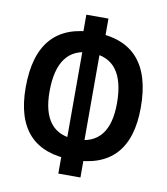

<svg xmlns="http://www.w3.org/2000/svg" viewBox="-81 -782 749 860"><g transform="rotate(10 293.0 -351.5)"><path d="M293 -62Q31.2 -62 31.2 -345.7Q31.2 -641.1 293 -641.1Q554.7 -641.1 554.7 -345.7Q554.7 -62 293 -62ZM242.2 9.8V-101.6L253.4 -132.3V-580.6L242.2 -609.4V-712.9H342.8V-609.4L331.5 -580.6V-132.3L342.8 -101.6V9.8ZM293 -154.8Q446.3 -154.8 446.3 -345.7Q446.3 -548.3 293 -548.3Q139.6 -548.3 139.6 -345.7Q139.6 -154.8 293 -154.8Z"/></g></svg>

Font: Cascadia Mono Medium
Style: Regular
Weight: 500
Monospace: yes
Designer: Aaron Bell
Foundry: Saja Typeworks
Version: Version 2407.024